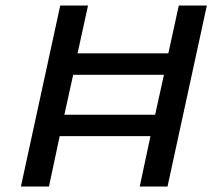

<svg xmlns="http://www.w3.org/2000/svg" viewBox="-20 -678 777 698"><path d="M630 -658H732L589 0H488L527 -183H197L158 0H56L199 -658H300L262 -484H592ZM214 -261H544L576 -406H246Z"/></svg>

Font: EauTestInfant Semibold
Style: Italic
Weight: 600
Italic angle: -12°
Designer: Christian Thalmann (Catharsis Fonts)
Version: Version 0.001;PS 000.001;hotconv 1.0.88;makeotf.lib2.5.64775